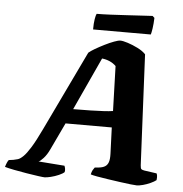

<svg xmlns="http://www.w3.org/2000/svg" viewBox="-104 -913 921 968"><g transform="rotate(5 357.0 -429.0)"><path d="M157 0Q150 0 124.5 -3.5Q99 -7 65.5 -12.5Q32 -18 1.5 -24Q-29 -30 -46 -35Q-43 -46 -38.5 -56.5Q-34 -67 -30 -71L-7 -74Q4 -76 15.5 -79.5Q27 -83 42.5 -98Q58 -113 79 -147Q100 -181 129 -242L322 -645Q332 -654 353.5 -666.5Q375 -679 400 -691.5Q425 -704 446.5 -712Q468 -720 478 -720Q491 -720 516 -712Q541 -704 567 -691Q593 -678 608 -662L635 -103Q636 -87 640 -83.5Q644 -80 655 -78L718 -69Q720 -66 721.5 -58Q723 -50 721 -35Q711 -27 692.5 -18.5Q674 -10 655 -5Q636 0 623 0Q616 0 592.5 -2.5Q569 -5 538 -9.5Q507 -14 475.5 -18.5Q444 -23 420 -27.5Q396 -32 388 -35Q391 -49 395.5 -57Q400 -65 405 -71L425 -73Q444 -75 456 -82Q468 -89 473.5 -104Q479 -119 478 -147L473 -280H239L174 -143Q161 -115 144.5 -97Q128 -79 120 -77L252 -67Q255 -61 256.5 -52Q258 -43 256 -35Q248 -27 228.5 -18.5Q209 -10 188.5 -5Q168 0 157 0ZM271 -355Q321 -355 359 -356Q397 -357 425 -358.5Q453 -360 472 -363L465 -590Q451 -604 432.5 -612Q414 -620 394 -622ZM336 -764Q336 -795 339.5 -816Q343 -837 347 -844Q377 -844 418 -846Q459 -848 501 -850.5Q543 -853 577 -855Q611 -857 629 -858L639 -849Q638 -819 634.5 -795.5Q631 -772 628 -764Z"/></g></svg>

Font: Texturina Medium 12pt Black
Style: Italic
Weight: 900
Italic angle: -11°
Version: Version 1.002